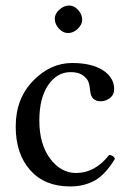

<svg xmlns="http://www.w3.org/2000/svg" viewBox="-20 -668 468 698"><path d="M179.2 -600.1Q179.2 -618.2 196 -633.1Q212.9 -647.9 231 -647.9Q250 -647.9 264.4 -631.6Q278.8 -615.2 278.8 -596.2Q278.8 -579.1 262.9 -563.5Q247.1 -547.9 227.1 -547.9Q209 -547.9 194.1 -564Q179.2 -580.1 179.2 -600.1ZM397.9 -90.8Q362.8 -32.7 324 -11.5Q285.2 9.8 234.9 9.8Q142.1 9.8 89.6 -49.6Q37.1 -108.9 37.1 -208Q37.1 -309.1 100.1 -374Q163.1 -439 242.2 -439Q313 -439 354 -412.6Q395 -386.2 395 -344.2Q395 -323.2 379.4 -311.5Q363.8 -299.8 346.2 -299.8Q312 -299.8 308.1 -335.9Q306.2 -357.9 301.5 -370.4Q296.9 -382.8 281 -394.3Q265.1 -405.8 236.8 -405.8Q187 -405.8 155 -358.4Q123 -311 123 -230Q123 -144 162.1 -91.6Q201.2 -39.1 256.8 -39.1Q325.7 -39.1 377 -105Q393.1 -103 397.9 -90.8Z"/></svg>

Font: Linux Libertine O
Style: Regular
Weight: 400
Designer: Philipp H. Poll
Foundry: Philipp H. Poll
Version: Version 5.3.0